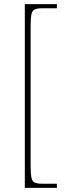

<svg xmlns="http://www.w3.org/2000/svg" viewBox="-20 -780 385 928"><path d="M100 128V-760H255V-740H184Q159 -740 147 -734Q135 -728 131.5 -709.5Q128 -691 128 -652V20Q128 58 131.5 77Q135 96 147 102Q159 108 184 108H255V128Z"/></svg>

Font: Noto Serif Devanagari Thin
Style: Regular
Weight: 100
Designer: Universal Thirst, Indian Type Foundry and the Monotype Design Team
Foundry: Monotype Imaging Inc.
Version: Version 2.004; ttfautohint (v1.8.4.7-5d5b)